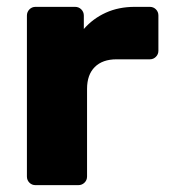

<svg xmlns="http://www.w3.org/2000/svg" viewBox="-20 -540 494 560"><path d="M83.6 0Q73 0 65.8 -7.2Q58.5 -14.5 58.5 -25.1V-494.5Q58.5 -505.1 65.8 -512.6Q73 -520 83.6 -520H199Q209.6 -520 217.1 -512.6Q224.5 -505.1 224.5 -494.5V-455.4Q251.2 -486 288.7 -503Q326.1 -520 373 -520H416.9Q427.5 -520 434.7 -512.8Q442 -505.5 442 -494.9V-392.1Q442 -381.5 434.7 -374.3Q427.5 -367 416.9 -367H320.1Q278.9 -367 256.4 -344.5Q233.9 -322 233.9 -280.8V-25.1Q233.9 -14.5 226.4 -7.2Q219 0 208.4 0Z"/></svg>

Font: Rubik Light
Style: Regular
Weight: 300
Designer: Hubert and Fischer
Foundry: Hubert and Fischer
Version: Version 2.300;gftools[0.9.30]